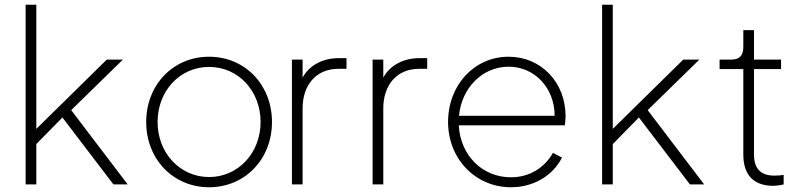

<svg xmlns="http://www.w3.org/2000/svg" viewBox="-20 -777 3388 809"><path d="M88 0H133V-170L243 -282L458 0H518L280 -313L498 -526H430L133 -234V-757H88Z M861 12C1012 12 1126 -106 1126 -263C1126 -420 1012 -538 861 -538C710 -538 596 -420 596 -263C596 -106 710 12 861 12ZM644 -263C644 -394 738 -495 861 -495C984 -495 1078 -394 1078 -263C1078 -132 983 -31 861 -31C739 -31 644 -132 644 -263Z M1210 0H1255V-320C1255 -417 1310 -487 1406 -487H1440V-532H1407C1340 -532 1283 -502 1255 -450V-526H1210Z M1550 0H1595V-320C1595 -417 1650 -487 1746 -487H1780V-532H1747C1680 -532 1623 -502 1595 -450V-526H1550Z M2133 12C2227 12 2309 -36 2348 -113L2310 -133C2273 -68 2209 -30 2133 -30C2011 -30 1920 -123 1913 -249H2360C2362 -264 2363 -275 2363 -288C2363 -430 2260 -538 2123 -538C1979 -538 1868 -419 1868 -263C1868 -108 1983 12 2133 12ZM1914 -289C1925 -407 2013 -496 2123 -496C2233 -496 2317 -406 2317 -289Z M2517 0H2562V-170L2672 -282L2887 0H2947L2709 -313L2927 -526H2859L2562 -234V-757H2517Z M3239 6C3247 6 3268 4 3282 0V-40C3272 -38 3254 -37 3243 -37C3167 -37 3157 -89 3157 -126V-486H3271V-526H3157V-650H3112V-580C3112 -543 3096 -526 3062 -526H3012V-486H3112V-126C3112 -38 3157 6 3239 6Z"/></svg>

Font: Mluvka ExtraLight
Style: Regular
Weight: 200
Designer: Modified by Jiří Krblich, Original typeface by Gumpita Rahayu
Foundry: Gumpita Rahayu & Jiří Krblich
Version: Version 2.000;Glyphs 3.1.1 (3134)